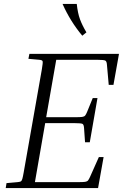

<svg xmlns="http://www.w3.org/2000/svg" viewBox="-20 -953 623 973"><path d="M505 -157 477 0H9L13 -25L69 -30Q80 -31 85 -33.5Q90 -36 93 -46Q96 -56 100 -79L192 -601Q198 -636 196 -642.5Q194 -649 179 -650L124 -655L129 -680H583L555 -523H531L522 -624Q521 -641 514.5 -645.5Q508 -650 473 -650H265L214 -359H362Q386 -359 396.5 -360.5Q407 -362 411.5 -367.5Q416 -373 421 -385L450 -456H474L435 -232H411L406 -303Q405 -321 398.5 -325Q392 -329 357 -329H209L157 -30H377Q401 -30 411.5 -31.5Q422 -33 426.5 -39Q431 -45 436 -56L481 -157ZM397 -772Q336 -845 297 -933H369Q374 -886 385.5 -855Q397 -824 418 -789Z"/></svg>

Font: Inria Serif Light
Style: Italic
Weight: 300
Italic angle: -10°
Designer: Black Foundry Team
Foundry: Black Foundry
Version: Version 1.000; ttfautohint (v1.8.3)